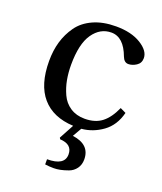

<svg xmlns="http://www.w3.org/2000/svg" viewBox="-136 -590 768 909"><g transform="rotate(20 248.0 -136.0)"><path d="M49 -240Q49 -293 62 -337.5Q75 -382 102 -420Q129 -458 177.5 -480Q226 -502 292 -502Q369 -502 417.5 -472Q466 -442 466 -405Q466 -380 446 -367Q426 -354 406 -354Q385 -354 375 -380Q343 -467 281 -467Q225 -467 189 -415.5Q153 -364 153 -258Q153 -219 159.5 -183.5Q166 -148 181.5 -114Q197 -80 227.5 -60Q258 -40 300 -40Q353 -40 386.5 -66Q420 -92 444 -146L473 -132Q456 -65 407.5 -30Q359 5 302 10L276 55Q365 67 365 142Q365 169 351 188Q337 207 315 215Q293 223 275.5 226.5Q258 230 243 230Q220 230 199 227V201Q287 201 287 145Q287 94 225 91L221 84L261 10Q158 5 103.5 -58Q49 -121 49 -240Z"/></g></svg>

Font: Heuristica
Style: Regular
Weight: 400
Version: Version 1.0.1 ; ttfautohint (v1.4.1)